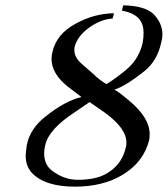

<svg xmlns="http://www.w3.org/2000/svg" viewBox="-20 -696 634 726"><path d="M445.8 -675.8Q527.3 -674.3 560.1 -643.1Q594.2 -608.9 594.2 -564.9Q594.2 -550.8 589.8 -536.1Q575.2 -466.3 525.9 -426.8Q453.6 -369.6 412.1 -356.9Q420.9 -355 470.2 -314Q545.9 -250 545.9 -189Q545.9 -173.8 543.9 -166Q523.4 -83.5 443.8 -35.2Q369.6 9.8 263.2 9.8Q148.4 9.8 99.1 -43.9Q77.1 -68.8 77.1 -107.9Q77.1 -117.7 81.1 -146Q92.8 -210 153.8 -256.8Q226.1 -314.5 288.1 -329.1L236.8 -368.2Q174.8 -417 174.8 -474.1Q174.8 -483.4 178.2 -499Q193.4 -567.9 267.1 -606.9Q335 -644.5 411.1 -646L405.8 -626Q360.4 -623 315.9 -590.8Q272.9 -559.1 262.2 -519Q261.2 -515.1 261.2 -505.9Q261.2 -477.1 292 -452.1L332 -417Q355.5 -393.6 382.8 -377.9Q427.2 -405.8 465.8 -439.9Q505.4 -476.6 519 -532.2Q522.9 -551.3 522.9 -571.8Q522.9 -602.1 508.8 -621.1Q489.7 -647 440.9 -655.8ZM274.9 -16.1Q354 -16.1 397 -48.8Q442.9 -81.1 456.1 -140.1Q458 -146 458 -157.2Q458 -210.4 377.9 -269L318.8 -310.1L263.2 -272Q164.1 -207.5 150.9 -147Q147 -131.8 147 -116.2Q147 -73.2 176.8 -50.8Q221.7 -16.1 274.9 -16.1Z"/></svg>

Font: Linux Libertine G
Style: Italic
Weight: 400
Italic angle: -12°
Designer: Philipp H. Poll
Foundry: Philipp H. Poll
Version: Version 5.1.3